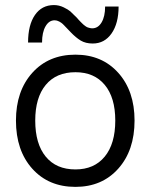

<svg xmlns="http://www.w3.org/2000/svg" viewBox="-20 -728 594 758"><path d="M192.9 -708Q212.9 -708 231.4 -699Q250 -689.9 257.8 -682.9Q265.6 -675.8 283.2 -658.2Q284.2 -656.7 290 -650.4Q295.9 -644 297.4 -642.6Q298.8 -641.1 304 -636Q309.1 -630.9 311.3 -629.2Q313.5 -627.4 318.4 -624Q323.2 -620.6 326.7 -619.6Q330.1 -618.7 334.7 -617.4Q339.4 -616.2 344.2 -616.2Q367.2 -616.2 381.1 -639.6Q395 -663.1 395 -702.1H448.2Q448.2 -635.7 420.4 -595.9Q392.6 -556.2 346.2 -556.2Q317.9 -556.2 298.6 -567.9Q279.3 -579.6 258.8 -601.1Q254.4 -605.5 243.7 -616.9Q232.9 -628.4 227.8 -633.3Q222.7 -638.2 213.6 -643.1Q204.6 -647.9 195.8 -647.9Q173.3 -647.9 159.7 -624Q146 -600.1 146 -560.1H90.8Q90.8 -629.4 117.9 -668.7Q145 -708 192.9 -708ZM43 -252Q43 -368.7 107.4 -440.4Q171.9 -512.2 277.8 -512.2Q382.8 -512.2 447 -440.4Q511.2 -368.7 511.2 -252Q511.2 -134.3 447 -62.3Q382.8 9.8 277.8 9.8Q171.9 9.8 107.4 -62Q43 -133.8 43 -252ZM435.1 -252Q435.1 -342.8 393.6 -392.8Q352.1 -442.9 277.8 -442.9Q202.1 -442.9 160.6 -392.8Q119.1 -342.8 119.1 -252Q119.1 -160.2 160.6 -109.6Q202.1 -59.1 277.8 -59.1Q352.1 -59.1 393.6 -109.9Q435.1 -160.6 435.1 -252Z"/></svg>

Font: Overused Grotesk
Style: Regular
Weight: 400
Version: Version 0.002